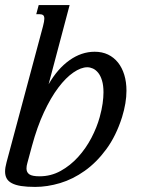

<svg xmlns="http://www.w3.org/2000/svg" viewBox="-34 -736 606 767"><path d="M75.2 -84.5Q71.8 -72.8 71.8 -63Q71.8 -47.4 83.3 -39.6Q94.7 -31.7 124 -31.7Q169.4 -31.7 208.3 -53.2Q247.1 -74.7 278.1 -108.9Q309.1 -143.1 331.1 -185.1Q353 -227.1 364.3 -268.1Q372.6 -298.3 376 -322.8Q379.4 -347.2 379.4 -367.2Q379.4 -395 373.5 -414.3Q367.7 -433.6 358.2 -445.3Q348.6 -457 337.2 -462.2Q325.7 -467.3 314.9 -467.3Q289.6 -467.3 259.3 -446.5Q229 -425.8 199 -386Q168.9 -346.2 141.6 -287.6Q114.3 -229 93.8 -153.3ZM160.2 -399.4Q195.8 -461.4 243.7 -495.4Q291.5 -529.3 344.2 -529.3Q374 -529.3 397.5 -518.1Q420.9 -506.8 437.3 -486.3Q453.6 -465.8 462.4 -437.3Q471.2 -408.7 471.2 -373.5Q471.2 -325.2 453.6 -268.1Q429.7 -192.9 390.6 -139.9Q351.6 -86.9 304.4 -53.5Q257.3 -20 206.1 -4.6Q154.8 10.7 106.4 10.7Q73.2 10.7 50.3 7.1Q27.3 3.4 13.2 -4.2Q-1 -11.7 -7.3 -23.2Q-13.7 -34.7 -13.7 -50.8Q-13.7 -66.4 -7.8 -87.9L137.7 -630.9Q143.1 -651.4 143.1 -661.1Q143.1 -671.9 138.2 -675.5Q133.3 -679.2 124.5 -679.2H110.8L120.6 -715.8H244.1Z"/></svg>

Font: Arian AMU Serif
Style: Italic
Weight: 400
Italic angle: -15°
Designer: Ruben Hakobyan (Tarumian)
Foundry: Ruben Hakobyan (Tarumian)
Version: Version 1.002